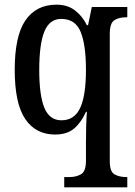

<svg xmlns="http://www.w3.org/2000/svg" viewBox="-20 -566 579 822"><path d="M255 236V192H278Q306 192 327 180Q348 168 348 122V40Q348 10 349 -28Q350 -66 352 -87H348Q328 -42 297.5 -16Q267 10 216 10Q133 10 88 -56.5Q43 -123 43 -267Q43 -412 89 -479Q135 -546 222 -546Q269 -546 301 -521.5Q333 -497 352 -458H357L373 -536H525V-492H519Q491 -492 470.5 -480Q450 -468 450 -421V125Q450 169 470.5 180.5Q491 192 520 192H525V236ZM243 -51Q299 -51 323.5 -104.5Q348 -158 348 -267Q348 -373 325.5 -429Q303 -485 242 -485Q192 -485 170 -431Q148 -377 148 -266Q148 -158 170 -104.5Q192 -51 243 -51Z"/></svg>

Font: Noto Serif Tamil Condensed Medium
Style: Italic
Weight: 500
Width: 3
Italic angle: -12°
Designer: Indian Type Foundry, Tom Grace, and the Monotype Design Team
Foundry: Monotype Imaging Inc.
Version: Version 2.003; ttfautohint (v1.8.4.7-5d5b)